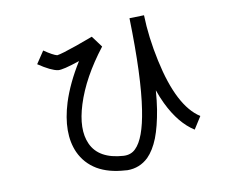

<svg xmlns="http://www.w3.org/2000/svg" viewBox="-80 -817 1159 948"><g transform="rotate(-10 500.0 -343.5)"><path d="M233.4 -519.5Q199.2 -524.4 136.7 -566.4L177.7 -627.9L157.2 -596.7L177.7 -627.9Q221.7 -597.7 242.2 -592.8Q264.6 -595.7 342.8 -623Q387.7 -638.7 425.8 -653.3L467.8 -596.7Q362.3 -460.9 322.3 -333Q284.2 -211.9 318.4 -136.7Q355.5 -54.7 478.5 -46.9Q515.6 -44.9 539.1 -68.4Q585.9 -113.3 607.4 -253.9Q632.8 -416 625 -710.9L698.2 -712.9Q701.2 -602.5 727.5 -480.5Q778.3 -243.2 885.7 -174.8L846.7 -113.3Q771.5 -161.1 719.7 -268.6Q704.1 -300.8 691.4 -337.9Q687.5 -286.1 680.7 -243.2Q667 -160.2 645.5 -104.5Q623 -47.9 590.8 -15.6Q546.9 26.4 485.4 26.4Q479.5 26.4 474.6 25.4Q391.6 20.5 335 -12.7Q278.3 -46.9 251 -106.4Q206.1 -207 252 -355.5Q281.2 -447.3 342.8 -545.9Q256.8 -516.6 233.4 -519.5Z"/></g></svg>

Font: irohakakuC Regular
Style: Regular
Weight: 400
Designer: [Source Han Sans]
Ryoko NISHIZUKA Ë•øÂ°öÊ∂ºÂ≠ê (kana & ideographs); Paul D. Hunt (Latin, Greek & Cyrillic); Wenlong ZHAN
Version: Version 1.001.20160904